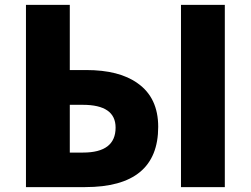

<svg xmlns="http://www.w3.org/2000/svg" viewBox="-20 -764 1024 784"><path d="M86 -744H265V-478H332Q467 -478 542 -424Q626 -365 626 -246Q626 0 328 0H86ZM319 -141Q452 -141 452 -243Q452 -336 318 -336H265V-141ZM719 -744H898V0H719Z"/></svg>

Font: KaiGen Gothic KR Heavy
Style: Heavy
Weight: 900
Designer: Ryoko NISHIZUKA  (kana & ideographs); Paul D. Hunt (Latin, Greek & Cyrillic); Wenlong ZHANG  (bopomofo); Sandoll Communi
Foundry: Adobe Systems Incorporated
Version: Version 1.002 March 28, 2018